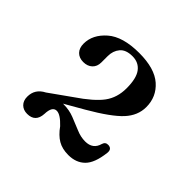

<svg xmlns="http://www.w3.org/2000/svg" viewBox="-104 -818 571 571"><g transform="rotate(45 182.0 -532.0)"><path d="M38 -386Q38 -418.5 68.5 -434L136 -482Q188.5 -517.5 209 -545.5Q229.5 -573.5 229.5 -612.5Q229.5 -654.5 215 -673.5Q200.5 -692.5 174.5 -692.5Q147 -692.5 134.5 -677.5Q122 -662.5 122 -640.5V-614Q122 -596.5 111.2 -586.5Q100.5 -576.5 83 -576.5Q65.5 -576.5 55.2 -587Q45 -597.5 45 -616Q45 -654 79 -683.8Q113 -713.5 182 -713.5Q247 -713.5 278.8 -685.5Q310.5 -657.5 310.5 -614.5Q310.5 -579 283.8 -550Q257 -521 188 -481L128 -446.5H130.5Q154.5 -446.5 175.5 -438.2Q196.5 -430 215.8 -421.8Q235 -413.5 254 -413.5Q286.5 -413.5 294.5 -443.5Q298 -455.5 310.5 -455Q327 -454 324.5 -435.5Q319 -388.5 299.2 -369Q279.5 -349.5 247 -349.5Q221.5 -349.5 203.5 -360Q185.5 -370.5 169.5 -393Q145.5 -418.5 130 -418.5Q111.5 -418.5 110.5 -386Q108.5 -349.5 74 -349.5Q58 -349.5 48 -359.2Q38 -369 38 -386Z"/></g></svg>

Font: Fraunces 9pt S000
Style: Regular
Weight: 400
Version: Version 1.000; ttfautohint (v1.8.3)